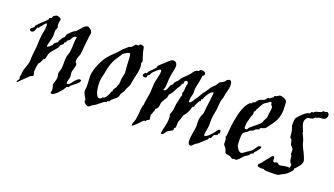

<svg xmlns="http://www.w3.org/2000/svg" viewBox="-49 -752 1937 1114"><g transform="rotate(20 919.5 -195.0)"><path d="M421 -111C418 -112 415 -113 413 -113C401 -113 393 -100 385 -93C375 -83 367 -63 351 -63C347 -63 347 -68 347 -71C347 -85 355 -97 355 -109C355 -117 352 -125 352 -131C352 -150 363 -166 363 -183C363 -196 356 -194 355 -198C354 -203 354 -208 354 -212C354 -229 363 -240 366 -253C368 -262 368 -279 370 -297C373 -320 375 -339 377 -362C378 -373 381 -381 381 -386C381 -403 358 -417 352 -417C330 -417 316 -388 297 -370C293 -366 288 -366 282 -362C273 -355 257 -340 250 -330C247 -326 249 -319 246 -315C244 -311 238 -309 235 -304C230 -296 220 -282 220 -281C220 -280 221 -278 221 -276C221 -272 202 -261 199 -257C197 -254 197 -249 195 -246C187 -238 175 -226 169 -226C167 -226 166 -227 166 -230C166 -242 181 -279 181 -303C181 -310 180 -317 180 -323C180 -336 187 -343 188 -352C188 -354 184 -362 184 -370C184 -382 188 -394 188 -400C188 -408 172 -415 162 -415C155 -415 144 -407 140 -403C138 -400 139 -395 137 -392C134 -389 128 -391 126 -388C123 -386 125 -380 122 -377C103 -356 79 -338 63 -319C62 -316 62 -311 60 -308C55 -301 41 -296 41 -287C41 -279 51 -278 54 -278C73 -278 73 -312 80 -312C81 -312 83 -312 84 -312C87 -312 88 -317 89 -319C102 -330 107 -349 122 -352C124 -346 124 -340 124 -334C124 -313 117 -292 115 -271C112 -249 113 -225 111 -202C109 -182 104 -146 104 -135C104 -131 104 -127 104 -121C104 -95 90 -71 85 -49C83 -41 83 -29 82 -20C81 -15 79 -12 79 -9C79 -3 82 -1 82 3C82 9 71 17 71 24C71 25 72 27 75 27C85 17 95 6 111 -9C115 -12 123 -21 129 -27C139 -36 152 -36 152 -45C152 -53 147 -55 147 -62C147 -77 149 -104 155 -118C155 -120 161 -124 162 -126C168 -136 170 -144 173 -151C174 -152 180 -153 181 -155C189 -172 183 -190 206 -213C214 -221 235 -248 235 -250C235 -252 235 -254 235 -255C235 -261 254 -271 254 -276C254 -278 253 -280 253 -281C253 -284 259 -284 261 -286C263 -290 265 -297 268 -301C271 -304 276 -305 279 -308C285 -315 290 -337 307 -337C309 -337 310 -337 312 -337C305 -310 309 -277 304 -246C302 -232 295 -220 293 -206C290 -183 294 -157 290 -133C289 -124 282 -113 282 -104C282 -95 286 -87 286 -78C286 -62 276 -44 275 -31C275 -25 282 -16 282 -1C282 7 279 12 279 16C279 19 282 22 287 22C305 22 336 -18 341 -23C347 -32 351 -41 355 -45C358 -48 363 -46 366 -49C370 -51 371 -58 374 -60C395 -80 421 -90 421 -111Z M718 -307C718 -313 714 -319 714 -322C714 -327 718 -328 718 -333C719 -340 713 -349 711 -358L703 -384C699 -397 699 -415 693 -420C690 -422 681 -423 678 -424C666 -424 668 -413 660 -413C658 -413 654 -414 651 -414C643 -414 640 -400 627 -391C624 -389 619 -390 616 -388C604 -377 591 -368 583 -358C560 -329 533 -310 514 -285C487 -251 461 -190 461 -151C461 -130 464 -107 464 -91C464 -78 461 -72 461 -65C461 -45 473 -32 481 -16C482 -15 482 -14 482 -13C482 -11 481 -8 481 -6C481 7 503 18 507 18C521 18 521 8 533 3C537 0 542 -2 547 -5C554 -9 590 -41 595 -41C596 -41 599 -41 600 -41C603 -41 603 -46 605 -48C608 -51 613 -50 616 -52C618 -54 621 -60 623 -63C632 -72 654 -88 656 -92C660 -97 660 -107 663 -114C670 -128 679 -134 681 -147C684 -157 695 -175 697 -180C702 -205 705 -226 711 -249C716 -271 718 -280 718 -307ZM645 -238C645 -228 640 -216 638 -202C636 -189 638 -173 634 -161C629 -157 630 -149 627 -143C624 -138 613 -126 613 -117C613 -115 613 -113 613 -111C613 -109 610 -111 609 -110C603 -94 597 -75 583 -63C580 -61 575 -62 572 -60C569 -56 565 -48 554 -48C538 -48 524 -81 524 -138C524 -157 529 -170 533 -190C543 -246 551 -274 583 -318C588 -324 591 -333 594 -336C607 -346 624 -355 631 -355C641 -355 639 -308 642 -274C643 -261 645 -248 645 -238Z M1281 -96C1282 -97 1282 -98 1282 -99C1282 -103 1281 -106 1281 -110C1281 -112 1281 -113 1281 -114C1279 -115 1277 -115 1275 -115C1263 -115 1253 -93 1249 -88C1234 -74 1224 -55 1201 -52C1201 -54 1200 -56 1200 -58C1200 -80 1208 -100 1208 -122C1208 -131 1208 -143 1208 -155C1208 -168 1212 -191 1215 -205C1220 -227 1219 -252 1223 -274C1224 -283 1229 -290 1230 -296C1234 -333 1245 -348 1245 -380C1245 -396 1241 -407 1230 -407C1221 -407 1212 -398 1212 -398C1212 -388 1179 -373 1179 -373C1174 -368 1170 -357 1165 -351C1159 -344 1151 -339 1146 -333C1137 -321 1126 -303 1121 -296C1111 -287 1095 -255 1085 -241C1073 -229 1069 -206 1051 -205C1051 -209 1050 -213 1050 -217C1050 -237 1059 -250 1059 -268C1059 -273 1058 -278 1058 -284C1058 -298 1065 -323 1069 -344C1071 -352 1071 -365 1073 -373C1075 -378 1084 -380 1084 -389C1084 -399 1074 -405 1060 -405C1047 -405 1049 -399 1044 -395C1040 -392 1034 -394 1030 -391C1016 -384 1014 -374 1004 -362C992 -348 979 -337 967 -325C956 -313 956 -308 953 -304C948 -297 940 -292 935 -285C930 -280 930 -271 927 -267C927 -266 921 -265 920 -263C910 -249 909 -220 889 -220H887C900 -246 893 -274 899 -311C901 -330 910 -355 910 -374C910 -395 895 -402 887 -402C871 -402 857 -386 844 -373C835 -364 807 -342 807 -335C807 -333 807 -332 807 -330C807 -327 795 -317 793 -314C788 -308 781 -303 774 -296C769 -290 765 -278 762 -278C760 -278 758 -278 757 -278H756C750 -271 746 -267 746 -262C746 -257 751 -253 758 -253C778 -253 770 -263 774 -271C775 -272 781 -273 782 -274C785 -279 788 -287 789 -289C797 -299 824 -326 834 -326C838 -326 839 -321 839 -315C839 -296 828 -260 825 -241C823 -223 824 -201 822 -180C819 -155 811 -118 811 -113C811 -109 811 -106 811 -103C811 -100 807 -97 807 -96C801 -60 801 -27 796 -5C794 6 785 18 785 30C785 32 785 34 786 36C794 35 801 26 807 21C816 14 841 -16 845 -16C846 -16 848 -15 850 -15C856 -15 856 -26 862 -26C870 -27 872 -30 872 -36C872 -42 869 -51 869 -60C869 -62 876 -74 877 -81C877 -85 879 -83 880 -85C882 -90 881 -99 883 -103C885 -106 891 -105 891 -110C891 -114 894 -112 895 -114C899 -122 899 -144 902 -150C907 -161 915 -171 924 -187C926 -192 925 -200 927 -205C930 -211 940 -219 946 -230C960 -258 962 -261 971 -274C975 -280 976 -288 979 -292C980 -295 986 -293 986 -298C986 -300 985 -302 985 -305C985 -313 997 -317 998 -317C1003 -317 1007 -312 1008 -304C1008 -297 1004 -293 1004 -285C1003 -272 1003 -245 997 -245C997 -238 1001 -233 1001 -227C1001 -228 997 -222 997 -220C993 -208 992 -191 989 -183C984 -169 984 -144 982 -132C979 -118 972 -104 971 -99C975 -99 976 -83 976 -76C976 -38 962 -10 960 21C962 22 964 22 966 22C977 23 981 7 989 -1C1000 -10 1023 -18 1023 -25C1023 -28 1022 -31 1022 -33C1022 -35 1029 -38 1030 -41C1032 -53 1030 -68 1033 -81C1038 -86 1042 -108 1047 -121C1051 -126 1064 -142 1069 -154C1076 -166 1076 -178 1081 -187C1081 -188 1087 -189 1088 -190C1090 -193 1090 -199 1091 -202C1096 -210 1100 -221 1106 -230C1108 -233 1114 -231 1114 -236C1114 -239 1113 -241 1113 -243C1113 -247 1119 -247 1121 -249C1124 -252 1122 -256 1124 -260C1136 -279 1146 -305 1168 -307C1166 -272 1161 -238 1157 -208C1155 -197 1156 -184 1153 -172C1151 -163 1145 -156 1143 -147C1140 -137 1139 -127 1139 -117C1139 -109 1140 -102 1140 -93C1140 -88 1140 -83 1139 -77C1137 -59 1129 -24 1129 0C1129 16 1132 29 1147 29C1153 29 1154 22 1165 14C1171 8 1180 4 1186 -1C1192 -7 1198 -13 1205 -19C1213 -27 1222 -33 1227 -38C1232 -43 1231 -52 1235 -52C1237 -52 1239 -51 1240 -51C1244 -51 1251 -73 1252 -74C1255 -77 1274 -81 1274 -86C1274 -87 1274 -89 1274 -91C1274 -95 1279 -92 1281 -96Z M1583 -346C1583 -359 1581 -401 1579 -404C1575 -411 1559 -421 1539 -422C1530 -422 1530 -418 1524 -415C1518 -411 1510 -410 1506 -408C1504 -406 1505 -402 1503 -400C1496 -396 1484 -385 1483 -385C1482 -385 1480 -386 1478 -386C1473 -386 1464 -371 1459 -368C1450 -362 1437 -362 1430 -356C1424 -353 1416 -338 1411 -335C1409 -333 1403 -333 1400 -331C1399 -330 1398 -325 1397 -324C1394 -321 1389 -323 1386 -320C1347 -287 1331 -200 1324 -98C1324 -95 1320 -90 1320 -91C1320 -86 1323 -85 1324 -83C1328 -72 1325 -51 1328 -43C1329 -40 1337 -34 1342 -25C1348 -15 1349 -3 1353 1C1358 5 1374 5 1382 8C1388 10 1396 18 1402 18C1405 18 1407 14 1410 14C1413 14 1417 16 1420 16C1432 16 1448 -8 1462 -21C1469 -26 1478 -30 1484 -36C1487 -39 1489 -44 1492 -47C1496 -51 1506 -52 1506 -55C1506 -56 1506 -59 1506 -60C1506 -63 1516 -69 1517 -72C1524 -84 1535 -89 1536 -105C1533 -106 1531 -106 1529 -106C1514 -106 1505 -83 1499 -76C1491 -65 1474 -55 1466 -50C1455 -44 1447 -32 1435 -32C1419 -32 1405 -62 1404 -65C1403 -71 1402 -86 1402 -102C1402 -152 1409 -145 1430 -160C1435 -163 1436 -168 1440 -171C1446 -174 1454 -175 1459 -178C1464 -181 1464 -185 1470 -189C1475 -193 1482 -192 1488 -196C1489 -197 1490 -202 1492 -204C1497 -209 1504 -209 1510 -211C1525 -215 1526 -223 1539 -240C1560 -267 1581 -296 1583 -346ZM1514 -346C1514 -342 1515 -338 1515 -335C1515 -320 1510 -304 1510 -291C1509 -273 1507 -273 1499 -258C1495 -252 1494 -243 1492 -240C1477 -220 1446 -201 1430 -185C1425 -181 1426 -170 1415 -170C1405 -170 1406 -179 1406 -187C1406 -208 1414 -232 1419 -251C1420 -257 1426 -262 1426 -267C1426 -271 1425 -275 1425 -278C1425 -287 1433 -288 1433 -292C1433 -293 1433 -295 1433 -297C1434 -295 1452 -334 1459 -342C1464 -349 1475 -354 1484 -360C1486 -361 1491 -369 1498 -369C1507 -369 1503 -359 1506 -353C1507 -352 1513 -347 1514 -346Z M1831 -388C1836 -395 1839 -401 1839 -408C1839 -418 1832 -426 1825 -426C1821 -426 1818 -422 1814 -422C1811 -422 1807 -423 1804 -423C1800 -423 1799 -417 1795 -415C1782 -408 1768 -408 1759 -403C1756 -402 1753 -395 1749 -395C1748 -395 1746 -396 1744 -396C1737 -396 1737 -386 1733 -384C1728 -381 1723 -383 1718 -380C1700 -369 1680 -349 1668 -334C1662 -327 1660 -315 1660 -300C1660 -293 1660 -286 1661 -277C1661 -273 1664 -274 1664 -273C1674 -246 1671 -224 1675 -212C1676 -211 1682 -209 1682 -208C1689 -200 1689 -182 1694 -173C1697 -167 1704 -167 1704 -162C1704 -157 1707 -160 1708 -158C1711 -154 1711 -146 1711 -138C1711 -132 1711 -126 1711 -124C1711 -120 1714 -122 1715 -120C1719 -108 1718 -95 1722 -82C1725 -74 1734 -74 1734 -64C1734 -60 1732 -56 1732 -51C1732 -50 1732 -48 1733 -47C1728 -48 1722 -48 1718 -48C1699 -48 1685 -41 1673 -41C1659 -41 1663 -51 1651 -51C1644 -51 1642 -46 1636 -46C1619 -46 1635 -78 1620 -78C1610 -78 1606 -67 1602 -62C1589 -48 1581 -37 1569 -21C1562 -11 1552 -7 1552 1C1552 5 1557 11 1565 11C1570 12 1574 12 1576 12C1583 12 1587 11 1594 11C1594 17 1612 17 1630 17C1652 17 1676 16 1682 15C1687 13 1706 0 1711 -1C1723 -4 1756 -34 1759 -48C1759 -49 1758 -51 1758 -53C1758 -57 1764 -55 1765 -59C1777 -73 1794 -90 1795 -108C1795 -120 1778 -158 1769 -173C1763 -186 1752 -208 1751 -223C1751 -223 1736 -259 1733 -262C1732 -262 1732 -262 1732 -263C1732 -265 1733 -267 1733 -268V-269C1725 -290 1715 -308 1715 -324C1715 -334 1719 -344 1729 -354C1735 -358 1747 -356 1759 -361C1765 -364 1770 -373 1775 -373C1776 -373 1778 -373 1779 -373C1783 -373 1783 -376 1784 -376C1800 -383 1822 -376 1831 -388Z"/></g></svg>

Font: Jim Nightshade
Style: Regular
Weight: 400
Designer: Astigmatic (AOETI)
Foundry: Astigmatic (AOETI)
Version: Version 1.000